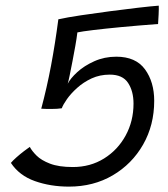

<svg xmlns="http://www.w3.org/2000/svg" viewBox="-20 -682 608 696"><path d="M19.5 -91.5Q26 -99.5 39.5 -111.5Q53 -123.5 66.8 -134Q80.5 -144.5 88 -149.5Q95.5 -135 112.5 -118Q129.5 -101 161.2 -88.8Q193 -76.5 244 -76.5Q307.5 -76.5 357.2 -107.5Q407 -138.5 435.5 -190.8Q464 -243 464 -306.5Q464 -351.5 444.2 -381.5Q424.5 -411.5 378 -411.5Q342 -411.5 312.2 -397.8Q282.5 -384 259.8 -363.5Q237 -343 222.8 -322.8Q208.5 -302.5 204 -289.5Q188.5 -287 165 -287Q157.5 -287 147 -287.2Q136.5 -287.5 129.5 -288Q150 -364.5 165 -444.2Q180 -524 191.5 -612Q223 -619 273 -626.5Q323 -634 378 -641.2Q433 -648.5 480.8 -654Q528.5 -659.5 555.5 -661.5Q556 -651.5 555 -629.5Q554 -607.5 553 -595Q480 -589.5 419.5 -583.8Q359 -578 317.8 -573Q276.5 -568 260.5 -564.5Q258 -543.5 253 -515.2Q248 -487 242.5 -458.8Q237 -430.5 232.5 -408.5Q228 -386.5 225.5 -378.5Q235 -397.5 260 -420.5Q285 -443.5 321.8 -460Q358.5 -476.5 401.5 -476.5Q472 -476.5 505.5 -430.8Q539 -385 539 -316.5Q539 -228.5 498.8 -158Q458.5 -87.5 388.8 -46.5Q319 -5.5 230 -5.5Q163 -5.5 106.5 -25.5Q50 -45.5 19.5 -91.5Z"/></svg>

Font: Grandstander Light
Style: Italic
Weight: 300
Italic angle: -15°
Designer: Tyler Finck
Foundry: Etcetera Type Co
Version: Version 1.200; ttfautohint (v1.8.3)